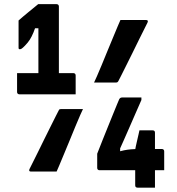

<svg xmlns="http://www.w3.org/2000/svg" viewBox="-20 -805 840 911"><path d="M426.3 -413.5Q429.5 -419.9 439.5 -442.3Q449.6 -464.8 462.6 -496.7Q475.6 -528.6 489.8 -563Q504 -597.5 517 -628.6Q530 -659.6 539.1 -681.7Q548.2 -703.8 551.4 -710Q555.3 -710 572.7 -710Q590.2 -710 612.4 -710Q634.6 -710 652.1 -710Q669.5 -710 673.5 -710Q679.5 -710 681.1 -706.5Q682.7 -703 679.5 -697Q676.5 -690.1 665.8 -669.6Q655.2 -649.1 641 -619.9Q626.9 -590.8 611 -558.8Q595.2 -526.7 580.6 -497.6Q566 -468.5 555.8 -448Q545.6 -427.5 541.7 -420.5Q539.5 -416.5 537.1 -415Q534.7 -413.5 530.7 -413.5Q526.8 -413.5 512.2 -413.5Q497.6 -413.5 478.9 -413.5Q460.2 -413.5 445.2 -413.5Q430.2 -413.5 426.3 -413.5ZM373.7 -287.5Q370.5 -281.2 360.5 -258.7Q350.4 -236.2 337.4 -204.3Q324.4 -172.4 310.2 -138Q296 -103.5 283 -72.4Q270 -41.4 260.9 -19.4Q251.8 2.6 248.6 9Q244.7 9 227.3 9Q209.8 9 187.6 9Q165.4 9 147.9 9Q130.5 9 126.5 9Q120.5 9 118.9 5.5Q117.3 2 120.5 -4Q123.5 -10.9 134.2 -31.4Q144.8 -51.9 159 -81.1Q173.1 -110.2 189 -142.2Q204.8 -174.3 219.4 -203.4Q234 -232.5 244.2 -253Q254.4 -273.5 258.3 -280.5Q260.5 -285.5 262.9 -286.5Q265.3 -287.5 269.3 -287.5Q273.2 -287.5 287.8 -287.5Q302.4 -287.5 321.1 -287.5Q339.8 -287.5 354.8 -287.5Q369.8 -287.5 373.7 -287.5ZM715.3 85.3Q711.3 85.3 699.6 85.3Q687.8 85.3 673.9 85.3Q660 85.3 648.3 85.3Q636.5 85.3 632.5 85.3Q627.5 85.3 624.5 82.7Q621.5 80.1 621.5 74.3V-95Q621.5 -97 624.2 -109.6Q626.9 -122.2 630.6 -138Q634.2 -153.7 637.4 -167.5Q640.6 -181.4 641.6 -186.5H704.3Q710.2 -186.5 712.8 -183.5Q715.3 -180.5 715.3 -175.5V34.3Q715.3 41.3 715.3 59.3Q715.3 77.3 715.3 85.3ZM759.1 2.7H452.2Q447.2 2.7 444.2 -0.3Q441.2 -3.3 441.2 -8.3V-75.7Q441.2 -75.7 448.4 -94Q455.6 -112.3 467 -141.2Q478.5 -170 491.5 -202Q504.5 -234.1 516.4 -263.5Q528.2 -292.9 536.5 -312.6Q544.8 -332.4 545.8 -334.5Q548.8 -339.5 552.3 -341Q555.8 -342.5 559.8 -342.5Q563.8 -342.5 576.8 -342.5Q589.8 -342.5 605.4 -342.5Q621 -342.5 633.9 -342.5Q646.9 -342.5 650.9 -342.5V-330.5Q649.9 -327.5 641.2 -308.3Q632.6 -289.1 620.7 -261.6Q608.9 -234.1 595.1 -202.9Q581.4 -171.7 569.1 -143.7Q556.8 -115.6 547.7 -95.8Q538.5 -76 536.5 -71L550 -125.8V-68L535.8 -83Q553.4 -88.8 568.8 -91.9Q584.2 -95 602 -96.5Q619.8 -98 643.3 -98H748.1Q753.1 -98 756.1 -95Q759.1 -92 759.1 -87Q759.1 -83 759.1 -70.3Q759.1 -57.7 759.1 -42.1Q759.1 -26.5 759.1 -13.9Q759.1 -1.3 759.1 2.7ZM61 -458.1H328Q333 -458.1 336 -455.1Q339 -452.1 339 -447.1Q339 -443.1 339 -430.5Q339 -417.9 339 -402.3Q339 -386.7 339 -374.1Q339 -361.5 339 -357.5H72Q67 -357.5 64 -360.5Q61 -363.5 61 -368.5Q61 -375.9 61 -385Q61 -394.1 61 -405.5Q61 -416.8 61 -430.3Q61 -443.9 61 -458.1ZM259.4 -396.1H156.4L162.2 -413.4Q162.2 -418.7 162.2 -423.9Q162.2 -429 162.2 -433.6Q162.2 -438.3 162.2 -442.1Q162.2 -444.1 162.2 -464.5Q162.2 -484.8 162.2 -515.7Q162.2 -546.6 162.2 -581.3Q162.2 -616.1 162.2 -647.7Q162.2 -679.3 162.2 -701L181.8 -671H129.2L154.7 -697Q146.7 -669.9 138.6 -650.5Q130.5 -631.1 121.6 -617Q112.6 -602.8 98.4 -588.3Q87.6 -577.2 82.8 -574.3Q78.1 -571.4 74.1 -571.4Q71.1 -571.4 69.6 -572.9Q68.1 -574.4 68.1 -578.3V-707.8Q78.3 -716.7 89.8 -726.6Q101.3 -736.5 113 -745.9Q126.7 -756.5 138.8 -767Q150.9 -777.4 161.1 -785.3Q166.4 -785.3 179.1 -785.3Q191.7 -785.3 206.4 -785.3Q221.1 -785.3 232.7 -785.3Q244.3 -785.3 248.4 -785.3Q253.4 -785.3 256.4 -782.3Q259.4 -779.3 259.4 -774.3Q259.4 -772.3 259.4 -744.3Q259.4 -716.3 259.4 -674.3Q259.4 -632.3 259.4 -585.3Q259.4 -538.3 259.4 -496.3Q259.4 -454.3 259.4 -426.3Q259.4 -398.3 259.4 -396.1Z"/></svg>

Font: Recursive Sans Linear Light
Style: Regular
Weight: 300
Version: Version 1.085